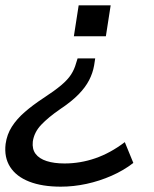

<svg xmlns="http://www.w3.org/2000/svg" viewBox="-45 -511 579 720"><path d="M183 189Q113 189 64.5 170Q16 151 -7 115Q-30 79 -24 29Q-19 -7 -0.5 -36Q18 -65 48 -91Q78 -117 116 -142Q159 -170 184 -191Q209 -212 221.5 -231.5Q234 -251 240 -273L246 -292H312L308 -266Q303 -237 289 -210Q275 -183 249 -156.5Q223 -130 181 -102Q136 -71 109.5 -43Q83 -15 78 20Q75 48 88.5 66Q102 84 130 93Q158 102 197 102Q256 102 312.5 82.5Q369 63 423 22L455 100Q419 128 373.5 148Q328 168 279.5 178.5Q231 189 183 189ZM232 -375 250 -491H370L352 -375Z"/></svg>

Font: Nunito Sans 10pt SemiExpanded Medium
Style: Italic
Weight: 500
Width: 6
Italic angle: -9°
Designer: Vernon Adams
Foundry: Vernon Adams
Version: Version 3.101;gftools[0.9.27]